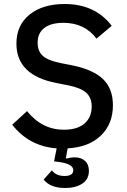

<svg xmlns="http://www.w3.org/2000/svg" viewBox="-20 -730 635 959"><path d="M306 209Q231 209 198 167L239 121Q261 149 302 149Q346 149 346 120Q346 89 275 79L250 76L263 11Q126 1 41 -107L115 -175Q190 -82 299 -82Q366 -82 402 -113Q438 -144 438 -198Q438 -241 412 -265.5Q386 -290 325 -303L264 -315Q62 -353 62 -512Q62 -604 127.5 -657Q193 -710 303 -710Q455 -710 538 -601L462 -537Q403 -616 297 -616Q235 -616 201.5 -590.5Q168 -565 168 -517Q168 -473 195 -450Q222 -427 283 -415L344 -403Q448 -381 496 -333.5Q544 -286 544 -204Q544 -111 484 -53Q424 5 318 11L309 59L312 62Q333 56 354 56Q385 56 404.5 73.5Q424 91 424 123Q424 166 390.5 187.5Q357 209 306 209Z"/></svg>

Font: Anuphan Medium
Style: Regular
Weight: 500
Designer: Mike Abbink, Paul van der Laan, Pieter van Rosmalen, Mint Tantisuwanna
Foundry: Bold Monday; Cadson Demak
Version: Version 3.002;hotconv 1.0.109;makeotfexe 2.5.65596